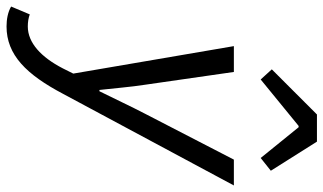

<svg xmlns="http://www.w3.org/2000/svg" viewBox="-283 -559 989 587"><g transform="rotate(90 211.5 -265.5)"><path d="M-1 209C86 209 146 148 205 36L485 -486H406L266 -215C243 -171 219 -119 197 -75H193C188 -118 184 -171 177 -215L138 -486H59L143 5L127 37C93 103 49 144 -1 144C-15 144 -27 142 -38 138L-62 195C-45 205 -23 209 -1 209ZM161 -568 303 -684H307L401 -568L440 -599L351 -740H268L130 -602Z"/></g></svg>

Font: Source Sans Pro
Style: Italic
Weight: 400
Italic angle: -11°
Designer: Paul D. Hunt
Foundry: Adobe Systems Incorporated
Version: Version 3.006;hotconv 1.0.111;makeotfexe 2.5.65597